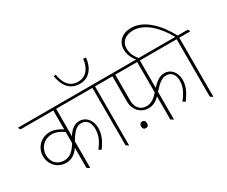

<svg xmlns="http://www.w3.org/2000/svg" viewBox="-155 -1292 2014 1701"><g transform="rotate(-30 852.0 -441.0)"><path d="M195 -138C249 -138 292 -167 325 -216V-11L348 5H354V-266C402 -347 436 -377 483 -377C535 -377 566 -336 566 -270C566 -210 546 -160 497 -97L521 -82C572 -149 593 -204 593 -265C593 -301 583 -333 565 -357C544 -385 513 -402 477 -402C428 -402 390 -375 354 -318V-598H655V-603L643 -622H-22V-617L-10 -598H325V-404C288 -429 247 -448 200 -448C113 -448 43 -381 43 -292C43 -246 61 -206 91 -177C118 -152 154 -138 195 -138ZM71 -287C71 -364 130 -422 205 -422C251 -422 288 -404 325 -378V-265C284 -196 244 -165 189 -165C119 -165 71 -214 71 -287Z M651 -684C743 -684 799 -755 811 -859L783 -863C774 -769 725 -708 645 -708C562 -708 516 -766 502 -863L480 -858C497 -756 547 -684 651 -684ZM747 5H752V-598H864V-603L852 -622H611V-617L623 -598H725V-11Z M1067 -192C1110 -192 1149 -210 1183 -247V-11L1206 5H1211V-277C1272 -345 1304 -367 1346 -367C1397 -367 1428 -328 1428 -266C1428 -209 1406 -158 1355 -94L1379 -78C1432 -149 1454 -202 1454 -261C1454 -300 1442 -333 1422 -356C1403 -379 1374 -393 1341 -393C1298 -393 1262 -372 1211 -318V-598H1517V-603L1505 -622H820V-617L832 -598H930V-337C930 -291 948 -252 978 -225C1001 -205 1032 -192 1067 -192ZM959 -332V-598H1183V-287C1142 -239 1105 -217 1061 -217C999 -217 959 -262 959 -332ZM958 -52C977 -52 988 -63 988 -85C988 -108 977 -120 958 -120C938 -120 928 -107 928 -85C928 -63 938 -52 958 -52Z M1609 5H1614V-598H1726V-603L1714 -622H1611C1544 -749 1428 -887 1286 -887C1195 -887 1135 -833 1135 -753C1135 -700 1159 -652 1190 -618H1216C1181 -658 1161 -701 1161 -748C1161 -816 1211 -859 1291 -859C1412 -859 1519 -745 1587 -622H1473V-617L1485 -598H1587V-11Z"/></g></svg>

Font: Noto Serif Devanagari SemiCondensed Thin
Style: Regular
Weight: 100
Width: 4
Designer: Universal Thirst, Indian Type Foundry and the Monotype Design Team
Foundry: Monotype Imaging Inc.
Version: Version 2.004